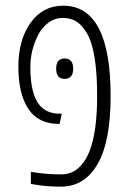

<svg xmlns="http://www.w3.org/2000/svg" viewBox="-20 -660 463 689"><path d="M191.4 -215.3Q117.2 -215.3 81.5 -269.5Q45.9 -323.7 45.9 -420.4Q45.9 -517.1 89.8 -578.4Q133.8 -639.6 207 -639.6Q377 -639.6 377 -314.9Q377 -151.9 330.1 -71Q283.2 9.8 198.7 9.8Q147.5 9.8 105 2.4L90.8 0V-43.5Q141.1 -34.2 198.7 -34.2Q219.7 -34.2 237.8 -41.7Q255.9 -49.3 272.9 -68.8Q290 -88.4 301.8 -119.1Q328.6 -188.5 328.6 -314.9Q328.6 -477.5 292.5 -539.6Q274.9 -569.8 254.4 -582.8Q233.9 -595.7 205.6 -595.7Q177.2 -595.7 153.8 -578.6Q130.4 -561.5 116.7 -534.2Q88.9 -479.5 88.9 -419.4Q88.9 -323.2 121.6 -283.2Q147 -252 194.8 -252H201.7L193.8 -215.3ZM211.4 -450.2Q242.7 -450.2 242.7 -413.6Q242.7 -377 211.4 -377Q181.6 -377 181.6 -413.6Q181.6 -450.2 211.4 -450.2Z"/></svg>

Font: Open Sans Hebrew Condensed Light
Style: Regular
Weight: 300
Width: 3
Foundry: Ascender Corporation, Yanek Iontef
Version: Version 2.001;PS 002.001;hotconv 1.0.70;makeotf.lib2.5.58329